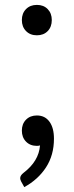

<svg xmlns="http://www.w3.org/2000/svg" viewBox="-20 -578 299 780"><path d="M68.8 -496.6Q68.8 -523.9 85.7 -541Q102.5 -558.1 129.9 -558.1Q157.2 -558.1 173.8 -541Q190.4 -523.9 190.4 -496.6Q190.4 -468.8 173.8 -451.7Q157.2 -434.6 129.9 -434.6Q102.5 -434.6 85.7 -451.9Q68.8 -469.2 68.8 -496.6ZM65.9 159.2Q62 151.4 62 146Q62 134.8 75.2 124.5Q137.7 77.1 142.6 12.7Q137.2 14.6 129.9 14.6Q102.5 14.6 85.7 -2.7Q68.8 -20 68.8 -47.4Q68.8 -74.7 85.7 -91.8Q102.5 -108.9 129.9 -108.9Q162.6 -108.9 180.9 -83.7Q199.2 -58.6 199.2 -14.6Q199.2 52.2 167 101.8Q134.8 151.4 78.6 182.1Z"/></svg>

Font: Lycee Sans
Style: Regular
Weight: 400
Designer: Justin Alvin
Foundry: Alkove Design
Version: Version 1.030